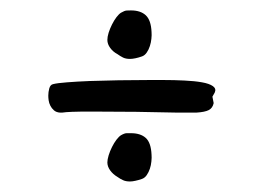

<svg xmlns="http://www.w3.org/2000/svg" viewBox="-20 -489 500 365"><path d="M383.8 -305.2Q383.8 -304.2 385 -299.1Q386.2 -293.9 386.2 -293Q384.3 -283.7 377 -279.8Q369.6 -275.9 353 -274.9H317.9Q279.8 -275.9 239 -276.4Q198.2 -276.9 153.8 -276.9Q129.9 -276.9 116.9 -276.4Q104 -275.9 98.1 -274.9H94.2Q86.9 -275.4 82.5 -279.3Q78.1 -283.2 75.7 -288.1Q73.2 -293 72.5 -298.1Q71.8 -303.2 71.8 -307.1Q71.8 -314 73.7 -321Q75.7 -328.1 81.1 -329.1Q88.9 -331.1 107.4 -332.5Q126 -334 150.9 -335Q175.8 -335.9 205.3 -336.4Q234.9 -336.9 265.1 -336.9H290Q311.5 -336.9 330.8 -335.9Q350.1 -335 364 -332.5Q377.9 -330.1 384.8 -325.2Q391.6 -320.3 388.2 -313ZM268.1 -194.8Q268.6 -189.5 267.8 -182.1Q267.1 -174.8 264.9 -168.2Q262.7 -161.6 259 -156.2Q255.4 -150.9 250 -148.9Q243.2 -146.5 237.3 -145.3Q231.4 -144 227.1 -144Q219.2 -144 213.9 -146.5Q208.5 -148.9 203.1 -152.8Q194.8 -157.7 189.5 -165Q184.1 -172.4 184.1 -180.2Q184.1 -185.5 186.5 -193.6Q189 -201.7 192.9 -209.5Q196.8 -217.3 201.4 -223.4Q206.1 -229.5 210 -231.9Q216.8 -235.8 220.9 -235.8Q225.1 -235.8 229 -235.8Q247.1 -235.8 257.1 -226.8Q267.1 -217.8 268.1 -194.8ZM268.1 -428.2Q268.6 -422.4 267.8 -415.3Q267.1 -408.2 264.9 -401.4Q262.7 -394.5 259 -389.2Q255.4 -383.8 250 -381.8Q243.2 -379.4 237.3 -378.2Q231.4 -377 227.1 -377Q219.2 -377 213.9 -379.6Q208.5 -382.3 203.1 -386.2Q194.8 -390.6 189.5 -397.9Q184.1 -405.3 184.1 -413.1Q184.1 -418.9 186.5 -426.8Q189 -434.6 192.9 -442.4Q196.8 -450.2 201.4 -456.3Q206.1 -462.4 210 -464.8Q216.8 -468.8 220.9 -469Q225.1 -469.2 229 -469.2Q247.1 -469.2 257.1 -460Q267.1 -450.7 268.1 -428.2Z"/></svg>

Font: Oregano
Style: Regular
Weight: 400
Version: Version 1.000